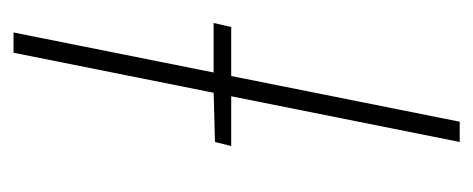

<svg xmlns="http://www.w3.org/2000/svg" viewBox="-228 -472 700 284"><g transform="rotate(-90 122.0 -330.0)"><path d="M48 -338 54 -362 128 -364H230L224 -338ZM54 0 186 -660H216L84 0Z"/></g></svg>

Font: Source Sans Variable
Style: Italic
Weight: 200
Italic angle: -11°
Designer: Paul D. Hunt
Foundry: Adobe Systems Incorporated
Version: Version 3.006;hotconv 1.0.111;makeotfexe 2.5.65597